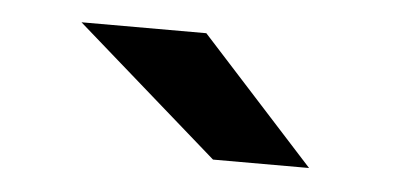

<svg xmlns="http://www.w3.org/2000/svg" viewBox="-28 -774 521 239"><g transform="rotate(5 233.0 -654.0)"><path d="M244 -576 66 -732H222L364 -576Z"/></g></svg>

Font: Undotted
Style: Bold
Weight: 700
Designer: Delve Withrington, Dave Bailey, Thomas Jockin
Foundry: Delve Fonts LLC
Version: Version 4.000